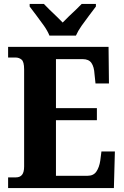

<svg xmlns="http://www.w3.org/2000/svg" viewBox="-20 -951 625 971"><path d="M21 0V-54H61Q81 -54 91.5 -67Q102 -80 102 -109V-600Q102 -639 89 -649.5Q76 -660 60 -660H21V-714H529L531 -529H463L458 -576Q456 -613 442.5 -632.5Q429 -652 398 -652H263V-404H470V-343H263V-62H423Q453 -62 467.5 -83.5Q482 -105 487 -138L493 -185H561L556 0ZM230 -771Q221 -794 202.5 -820.5Q184 -847 164 -873Q144 -899 130 -918V-931H202Q213 -919 230 -902.5Q247 -886 265.5 -868.5Q284 -851 297 -837Q310 -851 328.5 -868.5Q347 -886 364.5 -902.5Q382 -919 393 -931H465V-918Q451 -899 431 -873Q411 -847 392.5 -820.5Q374 -794 364 -771Z"/></svg>

Font: Noto Serif Bengali Condensed ExtraBold
Style: Regular
Weight: 800
Width: 3
Designer: Juan Bruce, Universal Thirst, Indian Type Foundry and the Monotype Design Team.
Foundry: Monotype Imaging Inc.
Version: Version 2.003; ttfautohint (v1.8.4.7-5d5b)